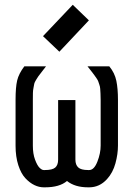

<svg xmlns="http://www.w3.org/2000/svg" viewBox="-20 -781 565 813"><path d="M231.4 -562 162.1 -627.9 288.1 -760.7 356.4 -694.8ZM45.9 -358.4Q45.9 -411.6 52.7 -440.4Q59.6 -469.2 83 -500H174.8Q168.9 -492.2 156.7 -476.6Q144.5 -460.9 142.1 -457.5Q139.6 -454.1 132.8 -442.9Q126 -431.6 125.2 -427Q124.5 -422.4 122.1 -410.6Q119.6 -398.9 119.4 -387.7Q119.1 -376.5 119.1 -358.4V-164.1Q119.1 -129.9 128.4 -105Q137.7 -80.1 147.5 -70.6Q157.2 -61 165 -61H170.9Q201.7 -61 213.9 -71.5Q226.1 -82 226.1 -105V-357.4H299.3V-105Q299.3 -83 311.3 -72Q323.2 -61 352.5 -61H357.9Q378.4 -61 392.3 -96.4Q406.2 -131.8 406.2 -164.6V-358.4Q406.2 -374 405.5 -385.5Q404.8 -397 404.3 -405.5Q403.8 -414.1 400.6 -422.9Q397.5 -431.6 396 -436.5Q394.5 -441.4 388.2 -450.4Q381.8 -459.5 378.9 -463.6Q376 -467.8 366 -480.5Q356 -493.2 350.6 -500H442.9Q465.8 -472.2 472.7 -438.7Q479.5 -405.3 479.5 -358.4V-164.6Q479.5 -128.9 468.8 -89.4Q458 -49.8 433.1 -22.5Q401.4 12.2 357.9 12.2H352.5Q297.4 12.2 263.7 -14.6Q231.9 12.2 170.9 12.2H165Q145.5 12.2 126 2.9Q106.4 -6.3 87.9 -25.9Q69.3 -45.4 57.6 -81.3Q45.9 -117.2 45.9 -164.1Z"/></svg>

Font: Anka/Coder Condensed
Style: Regular
Weight: 400
Width: 4
Monospace: yes
Version: Version 1.100